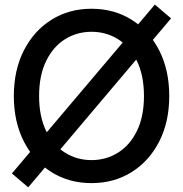

<svg xmlns="http://www.w3.org/2000/svg" viewBox="-20 -777 789 827"><path d="M374 11.7Q277.3 11.7 201.7 -35.6Q126 -83 82.8 -167.5Q39.6 -252 39.6 -363.3Q39.6 -475.1 82.8 -559.8Q126 -644.5 201.7 -691.9Q277.3 -739.3 374 -739.3Q471.2 -739.3 546.9 -691.9Q622.6 -644.5 665.8 -559.8Q709 -475.1 709 -363.3Q709 -252 665.8 -167.5Q622.6 -83 546.9 -35.6Q471.2 11.7 374 11.7ZM374 -87.4Q437 -87.4 488.3 -119.4Q539.6 -151.4 569.8 -213.1Q600.1 -274.9 600.1 -363.3Q600.1 -452.1 569.8 -514.2Q539.6 -576.2 488.3 -608.2Q437 -640.1 374 -640.1Q311.5 -640.1 260.3 -608.2Q209 -576.2 178.7 -514.2Q148.4 -452.1 148.4 -363.3Q148.4 -274.9 178.7 -213.1Q209 -151.4 260.3 -119.4Q311.5 -87.4 374 -87.4ZM101.6 29.8 31.2 -29.8 647 -757.3 716.8 -697.8Z"/></svg>

Font: Inter Display Medium
Style: Regular
Weight: 500
Designer: Rasmus Andersson
Foundry: rsms
Version: Version 4.001;git-9221beed3